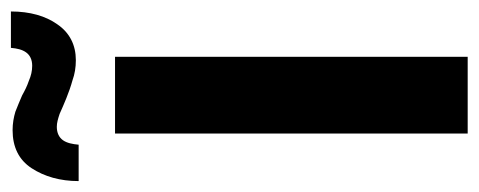

<svg xmlns="http://www.w3.org/2000/svg" viewBox="-292 -580 856 343"><g transform="rotate(-90 135.5 -408.0)"><path d="M69 -630H206V0H69ZM49 -695H-16C-16 -728 -8 -756 7 -779C22 -802 45 -813 75 -813C87 -813 98 -811 108 -808C118 -804 128 -800 137 -796C146 -791 154 -787 163 -784C172 -780 181 -778 190 -778C201 -778 209 -782 214 -789C219 -796 221 -805 222 -816H287C287 -782 279 -754 264 -733C249 -711 227 -700 200 -700C187 -700 175 -702 164 -706C153 -709 142 -713 132 -717C122 -721 113 -725 104 -729C95 -732 88 -734 81 -734C70 -734 62 -730 57 -723C52 -716 50 -706 49 -695Z"/></g></svg>

Font: Holmes&Hills Bold
Style: Bold
Weight: 500
Designer: Noopur Datye, Girish Dalvi, Yashodeep Gholap, Pallavi Karambelkar
Foundry: Ek Type
Version: ""